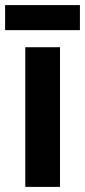

<svg xmlns="http://www.w3.org/2000/svg" viewBox="-36 -732 333 752"><path d="M277 -712H-16V-614H277ZM199 0V-547H63V0Z"/></svg>

Font: Noto Sans Armenian Condensed
Style: Bold
Weight: 700
Width: 3
Designer: Monotype Design Team
Foundry: Monotype Imaging Inc.
Version: Version 2.008